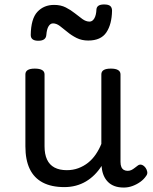

<svg xmlns="http://www.w3.org/2000/svg" viewBox="-20 -823 685 862"><path d="M269 17Q211 17 172 -3.5Q133 -24 113.5 -64.5Q94 -105 94 -166V-489Q94 -502 104.5 -508.5Q115 -515 136 -515Q158 -515 169 -508.5Q180 -502 180 -489V-166Q180 -131 191 -107Q202 -83 224.5 -71Q247 -59 280 -59Q308 -59 332 -68Q356 -77 375.5 -92.5Q395 -108 410 -130Q425 -152 435 -177V-489Q435 -502 445.5 -508.5Q456 -515 478 -515Q499 -515 510 -508.5Q521 -502 521 -489V-96Q521 -82 525 -73Q529 -64 536.5 -60Q544 -56 553 -56Q562 -56 569.5 -59.5Q577 -63 584.5 -69Q592 -75 599 -80Q607 -86 616.5 -83Q626 -80 634 -69Q639 -62 641 -52Q643 -42 636 -33Q626 -18 610 -6.5Q594 5 575 12Q556 19 536 19Q512 19 494.5 12.5Q477 6 465 -6Q453 -18 446 -34Q439 -50 437 -69L436 -78Q422 -56 404.5 -38.5Q387 -21 366 -8.5Q345 4 320.5 10.5Q296 17 269 17ZM152 -640Q118 -640 118 -666Q119 -739 148 -770Q177 -801 223 -801Q253 -801 275.5 -789.5Q298 -778 316 -763.5Q334 -749 350 -737.5Q366 -726 382 -726Q395 -726 403.5 -740.5Q412 -755 413 -781Q415 -803 447 -803Q467 -803 475 -796Q483 -789 483 -775Q482 -714 457.5 -677.5Q433 -641 376 -641Q347 -641 324 -652.5Q301 -664 282.5 -679.5Q264 -695 248.5 -706.5Q233 -718 218 -718Q206 -718 198 -705Q190 -692 188 -666Q187 -653 178 -646.5Q169 -640 152 -640Z"/></svg>

Font: Playwrite VN
Style: Regular
Weight: 400
Designer: Veronika Burian, José Scaglione
Foundry: TypeTogether
Version: Version 1.002